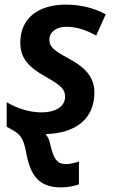

<svg xmlns="http://www.w3.org/2000/svg" viewBox="-20 -572 498 832"><path d="M244 240C275 240 302 234 322 227V128C304 134 285 139 264 139C229 139 213 117 200 63C196 44 190 22 177 9C308 6 389 -57 389 -171C389 -245 340 -285 273 -321C212 -354 194 -370 194 -400C194 -435 226 -456 268 -456C317 -456 360 -438 397 -418L438 -510C388 -537 330 -552 266 -552C143 -552 68 -491 68 -387C68 -318 106 -280 177 -240C245 -202 262 -185 262 -153C262 -110 220 -85 161 -85C106 -85 52 -103 9 -129V-23C18 -17 28 -13 37 -7C73 13 83 37 93 87C111 187 147 240 244 240Z"/></svg>

Font: Noto Sans SemiBold
Style: Italic
Weight: 600
Italic angle: -12°
Designer: Monotype Design Team
Foundry: Monotype Imaging Inc.
Version: Version 2.013